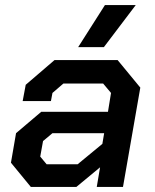

<svg xmlns="http://www.w3.org/2000/svg" viewBox="-20 -734 607 754"><path d="M23 -95 43 -211 142 -295H404L416 -369L385 -406H229L186 -369L180 -337H69L81 -401L194 -498H442L531 -390L463 0H360L373 -77L280 0H101ZM285 -89 382 -169 389 -211H186L149 -180L138 -119L163 -89ZM392 -714H513L388 -549H287Z"/></svg>

Font: Chakra Petch SemiBold
Style: Italic
Weight: 600
Italic angle: -10°
Designer: Katatrad Aksorn Co.,Ltd.
Foundry: Cadson Demak Co.,Ltd.
Version: Version 1.000; ttfautohint (v1.6)